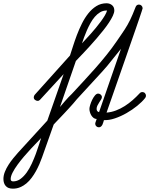

<svg xmlns="http://www.w3.org/2000/svg" viewBox="-249 -753 893 1149"><path d="M338.4 -192.9Q346.7 -192.9 353.8 -186.8Q360.8 -180.7 360.8 -171.9Q360.8 -165.5 356 -157.7Q351.1 -149.9 345 -140.6Q338.9 -131.3 334 -121.3Q329.1 -111.3 329.1 -101.1Q329.1 -94.2 332.8 -88.9Q336.4 -83.5 343.8 -82L475.1 -460.9Q447.3 -427.7 420.4 -393.1Q393.6 -358.4 364.3 -326.2L210.9 -159.2Q201.7 -147.5 189 -133.1Q176.3 -118.7 162.1 -103.3Q147.9 -87.9 133.5 -72.5Q119.1 -57.1 106.7 -44.2Q94.2 -31.2 85.2 -21.7Q76.2 -12.2 72.3 -7.8L2.4 189.5Q-4.4 208.5 -13.4 229.5Q-22.5 250.5 -33.9 271.2Q-45.4 292 -59.6 311Q-73.7 330.1 -90.8 344.5Q-107.9 358.9 -128.2 367.4Q-148.4 376 -171.9 376Q-200.7 376 -214.6 360.1Q-228.5 344.2 -228.5 317.9Q-228.5 297.4 -220 275.6Q-211.4 253.9 -198.2 233.4Q-185.1 212.9 -169.9 194.3Q-154.8 175.8 -141.6 161.1L34.2 -31.2L131.8 -309.6L-9.3 -156.2Q-12.7 -152.8 -15.9 -151.1Q-19 -149.4 -23.9 -149.4Q-32.2 -149.4 -39.6 -155.3Q-46.9 -161.1 -46.9 -170.4Q-46.9 -179.2 -41 -186L169.9 -420.9Q177.7 -443.8 187.7 -475.8Q197.8 -507.8 210.9 -542.7Q224.1 -577.6 241 -611.6Q257.8 -645.5 279.3 -672.6Q300.8 -699.7 327.9 -716.6Q355 -733.4 388.7 -733.4Q407.7 -733.4 421.4 -722.2Q435.1 -710.9 435.1 -690.4Q435.1 -677.2 426.3 -658.4Q417.5 -639.6 402.8 -617.4Q388.2 -595.2 369.1 -571.3Q350.1 -547.4 329.8 -523.7Q309.6 -500 289.3 -477.8Q269 -455.6 252 -437.5Q234.9 -419.4 222.4 -406.5Q210 -393.6 205.1 -388.2L109.9 -112.8Q114.3 -117.2 122.1 -127Q129.9 -136.7 139.9 -147.9Q149.9 -159.2 160.6 -170.9Q171.4 -182.6 181.2 -191.4Q216.3 -229.5 251.7 -267.6Q287.1 -305.7 321.5 -344.7Q356 -383.8 388.4 -424.1Q420.9 -464.4 450.2 -507.3Q464.8 -528.8 476.3 -545.4Q487.8 -562 497.1 -576.4Q506.3 -590.8 514.2 -604.5Q522 -618.2 529.5 -633.5Q537.1 -648.9 544.9 -667.5Q552.7 -686 562.5 -710.9Q564.9 -717.8 570.1 -721.7Q575.2 -725.6 582.5 -725.6Q591.8 -725.6 598.1 -719Q604.5 -712.4 604.5 -703.1Q604.5 -701.7 598.9 -684.8Q593.3 -668 583.7 -639.4Q574.2 -610.8 561 -573.5Q547.9 -536.1 533.2 -493.7Q518.6 -451.2 502.7 -405.8Q486.8 -360.4 471.7 -316.9Q456.5 -273.4 442.6 -233.4Q428.7 -193.4 417.5 -161.6Q406.2 -129.9 398.7 -108.2Q391.1 -86.4 388.7 -79.1Q418 -81.5 445.3 -92Q472.7 -102.5 497.6 -118.4Q522.5 -134.3 544.7 -153.8Q566.9 -173.3 586.4 -194.3Q593.3 -202.1 603 -202.1Q612.3 -202.1 618.4 -195.6Q624.5 -189 624.5 -180.2Q624.5 -172.9 619.6 -166.5Q601.6 -143.6 572 -119.6Q542.5 -95.7 508.3 -76.2Q474.1 -56.6 438.7 -44.7Q403.3 -32.7 373 -34.2Q371.1 -28.3 369.1 -20.8Q367.2 -13.2 363.8 -6.6Q360.4 0 355.2 4.4Q350.1 8.8 342.3 8.8Q334 8.8 327.4 2.7Q320.8 -3.4 320.8 -12.2Q320.8 -17.1 324.5 -26.6Q328.1 -36.1 329.6 -41Q319.3 -41 311.3 -47.1Q303.2 -53.2 297.6 -62.3Q292 -71.3 289.1 -81.8Q286.1 -92.3 286.1 -101.1Q286.1 -109.9 290.8 -125.2Q295.4 -140.6 302.7 -155.8Q310.1 -170.9 319.3 -181.9Q328.6 -192.9 338.4 -192.9ZM-2.9 73.2Q-10.3 81.5 -26.6 98.1Q-43 114.7 -63.2 136.5Q-83.5 158.2 -105 183.3Q-126.5 208.5 -144.3 232.9Q-162.1 257.3 -173.6 279.8Q-185.1 302.2 -185.1 318.4Q-185.1 332.5 -170.4 332.5Q-146.5 332.5 -126.2 317.6Q-106 302.7 -89.1 279.1Q-72.3 255.4 -58.8 226.1Q-45.4 196.8 -34.7 168Q-23.9 139.2 -16.1 113.8Q-8.3 88.4 -2.9 73.2ZM241.7 -493.7Q250.5 -503.4 264.2 -518.1Q277.8 -532.7 293.5 -550Q309.1 -567.4 325 -586.7Q340.8 -606 354.5 -624.5Q368.2 -643.1 378.2 -659.9Q388.2 -676.8 391.6 -689.9H387.2Q367.2 -689.9 349.9 -679.4Q332.5 -668.9 318.1 -652.1Q303.7 -635.3 292 -614Q280.3 -592.8 270.8 -571Q261.2 -549.3 253.9 -528.8Q246.6 -508.3 241.7 -493.7Z"/></svg>

Font: Helvetia Verbundene
Style: Regular
Weight: 400
Designer: Peter Wiegel, original typeface by Carl Albert Fahrenwaldt 1901
Foundry: Peter Wiegel
Version: Version 2.000